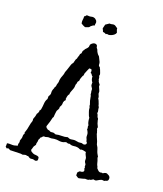

<svg xmlns="http://www.w3.org/2000/svg" viewBox="-189 -997 1030 1211"><g transform="rotate(20 326.5 -391.0)"><path d="M479.5 -261.7 489.3 -241.2 487.3 -230.5Q493.2 -218.8 493.2 -214.8Q497.1 -206.1 496.6 -203.6Q496.1 -201.2 497.6 -198.2Q499 -195.3 500.5 -191.4Q502 -187.5 504.4 -181.2Q506.8 -174.8 509.8 -168.5Q512.7 -162.1 515.1 -156.2Q517.6 -150.4 518.1 -146Q518.6 -141.6 520.5 -137.2Q522.5 -132.8 524.9 -129.4Q527.3 -126 529.8 -121.1Q532.2 -116.2 533.7 -110.8Q535.2 -105.5 538.6 -95.7Q542 -85.9 546.4 -79.1Q550.8 -72.3 553.7 -66.4Q551.8 -60.5 554.7 -54.7Q557.6 -48.8 559.6 -41.5Q561.5 -34.2 564 -24.9Q566.4 -15.6 569.8 -10.3Q573.2 -4.9 572.8 -3.4Q572.3 -2 574.2 2.9Q579.1 7.8 584.5 13.7Q589.8 19.5 596.2 21Q602.5 22.5 606.9 20.5Q611.3 18.6 617.2 21.5Q637.7 6.8 649.4 16.6Q667 23.4 667.5 38.1Q668 52.7 659.2 56.6Q645.5 60.5 642.6 63.5Q638.7 63.5 633.8 62.5Q628.9 61.5 623.5 63Q618.2 64.5 612.3 67.9Q606.4 71.3 597.2 76.7Q587.9 82 577.1 77.1Q569.3 80.1 560.5 86.9Q555.7 85 552.2 87.9Q548.8 90.8 544.4 91.8Q540 92.8 535.6 92.3Q531.2 91.8 525.4 91.8Q512.7 96.7 509.8 96.7L485.4 102.5Q479.5 101.6 474.6 97.7Q469.7 93.8 464.8 90.8V70.3Q468.8 69.3 470.2 65.9Q471.7 62.5 475.1 60.5Q478.5 58.6 482.4 58.6Q496.1 58.6 502 49.8Q503.9 42 500 37.1Q496.1 32.2 500 26.4Q495.1 22.5 496.6 14.6Q498 6.8 493.7 1.5Q489.3 -3.9 487.3 -9.3Q485.4 -14.6 485.8 -22Q486.3 -29.3 483.9 -36.1Q481.4 -43 477.1 -49.8Q472.7 -56.6 471.7 -68.4Q462.9 -70.3 452.1 -72.8Q441.4 -75.2 433.6 -70.3Q428.7 -71.3 425.3 -73.7Q421.9 -76.2 411.6 -78.1Q401.4 -80.1 386.2 -77.6Q371.1 -75.2 358.4 -82Q352.5 -80.1 347.7 -80.1L335.9 -84Q331.1 -84 324.7 -81.1Q318.4 -78.1 310.5 -76.7Q302.7 -75.2 293 -76.2Q271.5 -80.1 255.9 -78.1Q234.4 -73.2 225.6 -74.7Q216.8 -76.2 208 -72.8Q199.2 -69.3 195.3 -70.3Q191.4 -71.3 187.5 -69.8Q183.6 -68.4 179.7 -63Q175.8 -57.6 170.9 -55.7Q169.9 -46.9 164.1 -39.1Q163.1 -35.2 163.6 -31.2Q164.1 -27.3 161.6 -19.5Q159.2 -11.7 160.2 -8.8Q161.1 -5.9 159.7 -2.4Q158.2 1 154.8 4.9Q151.4 8.8 149.4 14.2Q147.5 19.5 146.5 24.9Q145.5 30.3 142.6 35.2Q144.5 43 148.9 46.4Q153.3 49.8 161.6 53.7Q169.9 57.6 182.1 57.6Q194.3 57.6 202.1 63.5Q204.1 68.4 204.6 77.1Q205.1 85.9 200.2 88.9Q196.3 89.8 193.8 91.3Q191.4 92.8 187.5 91.8L176.8 88.9Q170.9 87.9 164.6 89.4Q158.2 90.8 152.8 88.9Q147.5 86.9 144.5 84.5Q141.6 82 138.7 80.1Q133.8 82 128.4 80.1Q123 78.1 117.2 79.6Q111.3 81.1 108.9 82Q106.4 83 103.5 84L88.9 82L18.6 84Q5.9 75.2 1 78.1Q-3.9 81.1 -8.8 80.1Q-8.8 75.2 -12.7 74.7Q-16.6 74.2 -14.6 68.4V49.8Q-2.9 46.9 9.8 47.9Q22.5 48.8 31.2 47.4Q40 45.9 43.5 43.9Q46.9 42 51.8 43.9Q54.7 39.1 53.7 34.2Q52.7 29.3 55.7 22Q58.6 14.6 56.6 10.7Q54.7 6.8 57.6 0.5Q60.5 -5.9 62 -12.7Q63.5 -19.5 63 -28.3Q62.5 -37.1 68.4 -43.9Q69.3 -47.9 67.4 -49.3Q65.4 -50.8 70.3 -63Q75.2 -75.2 78.6 -97.2Q82 -119.1 88.9 -137.7Q87.9 -139.6 88.9 -144Q89.8 -148.4 86.9 -148.4Q97.7 -174.8 98.6 -189.5Q102.5 -193.4 106 -201.7Q109.4 -210 107.4 -215.8Q111.3 -216.8 111.8 -219.7Q112.3 -222.7 114.3 -224.6Q118.2 -247.1 119.1 -266.1Q120.1 -285.2 129.9 -299.8V-318.4Q140.6 -334 138.7 -343.8Q136.7 -359.4 145.5 -377Q146.5 -384.8 148.4 -387.2Q150.4 -389.6 152.3 -392.6Q152.3 -397.5 154.3 -407.2Q160.2 -422.9 159.7 -428.2Q159.2 -433.6 161.1 -444.8Q163.1 -456.1 168.9 -469.7Q174.8 -483.4 175.8 -497.1Q179.7 -504.9 182.6 -515.1Q185.5 -525.4 189 -534.7Q192.4 -543.9 194.8 -552.7Q197.3 -561.5 205.1 -569.3Q207 -576.2 208.5 -582.5Q210 -588.9 211.9 -594.7Q218.8 -604.5 218.3 -607.4Q217.8 -610.4 221.7 -619.6Q225.6 -628.9 225.6 -636.7Q233.4 -641.6 233.4 -648.9Q233.4 -656.2 236.3 -663.1Q243.2 -669.9 242.7 -671.4Q242.2 -672.9 245.1 -676.3Q248 -679.7 253.9 -685.5Q259.8 -691.4 262.7 -698.2L264.6 -713.9Q280.3 -734.4 297.9 -730.5Q309.6 -726.6 309.6 -714.8Q309.6 -711.9 311.5 -709Q318.4 -703.1 320.3 -695.8Q322.3 -688.5 328.6 -679.2Q335 -669.9 338.9 -667.5Q342.8 -665 345.7 -658.2Q348.6 -651.4 352.1 -645Q355.5 -638.7 358.4 -632.3Q361.3 -626 361.3 -615.7Q361.3 -605.5 371.1 -601.6Q374 -592.8 375 -592.8Q376 -592.8 377.9 -587.9Q380.9 -581.1 385.7 -567.4Q390.6 -553.7 384.8 -547.9Q389.6 -544.9 390.1 -538.6Q390.6 -532.2 391.6 -525.4Q396.5 -517.6 395.5 -514.6Q397.5 -509.8 408.2 -497.1V-485.4Q413.1 -473.6 417.5 -464.4Q421.9 -455.1 420.9 -450.2Q419.9 -445.3 421.9 -439Q423.8 -432.6 427.2 -426.8Q430.7 -420.9 428.7 -414.1Q431.6 -408.2 434.6 -403.8Q437.5 -399.4 438 -396Q438.5 -392.6 441.9 -385.7Q445.3 -378.9 445.3 -375.5Q445.3 -372.1 449.2 -366.2Q453.1 -360.4 452.6 -355.5Q452.1 -350.6 455.1 -341.3Q458 -332 455.1 -323.2Q461.9 -314.5 461.9 -311.5Q461.9 -308.6 464.8 -302.2Q467.8 -295.9 470.7 -293.9Q473.6 -292 473.6 -282.2ZM393.6 -357.4 385.7 -380.9 380.9 -405.3Q380.9 -411.1 377.9 -415.5Q375 -419.9 375.5 -423.3Q376 -426.8 375 -431.2Q374 -435.5 373 -439.9Q372.1 -444.3 372.6 -448.7Q373 -453.1 371.1 -457.5Q369.1 -461.9 365.2 -466.8Q361.3 -471.7 360.4 -477.1Q359.4 -482.4 359.9 -485.8Q360.4 -489.3 360.4 -494.1Q347.7 -508.8 347.7 -531.2Q341.8 -533.2 339.4 -539.6Q336.9 -545.9 329.1 -547.9Q330.1 -555.7 330.1 -558.6Q330.1 -561.5 328.1 -569.3Q316.4 -573.2 311.5 -571.3Q306.6 -562.5 303.2 -552.7Q299.8 -543 296.9 -537.1Q293.9 -531.2 293.9 -527.8Q293.9 -524.4 293 -517.6Q288.1 -512.7 288.1 -510.7Q288.1 -508.8 283.7 -499.5Q279.3 -490.2 278.3 -475.6Q276.4 -472.7 273.4 -470.2Q270.5 -467.8 270 -460.4Q269.5 -453.1 268.1 -451.2Q266.6 -449.2 265.6 -445.3Q264.6 -441.4 265.1 -435.1Q265.6 -428.7 261.7 -417Q257.8 -405.3 253.4 -395.5Q249 -385.7 249 -374Q240.2 -367.2 238.3 -341.8Q235.4 -339.8 238.8 -337.4Q242.2 -335 239.7 -331.5Q237.3 -328.1 234.4 -325.7Q231.4 -323.2 231.4 -318.4Q228.5 -314.5 229 -307.1Q229.5 -299.8 226.1 -291.5Q222.7 -283.2 220.7 -281.2Q218.8 -279.3 219.7 -275.4Q220.7 -271.5 220.2 -271Q219.7 -270.5 218.3 -265.6Q216.8 -260.7 212.9 -255.4Q209 -250 208.5 -242.2Q208 -234.4 206.5 -225.6Q205.1 -216.8 205.1 -206.1Q200.2 -201.2 199.7 -195.3Q199.2 -189.5 196.3 -181.2Q193.4 -172.9 193.4 -169.9L183.6 -140.6Q183.6 -137.7 182.6 -133.8Q188.5 -124 189.9 -124.5Q191.4 -125 194.3 -121.6Q197.3 -118.2 201.7 -118.2Q206.1 -118.2 209.5 -116.7Q212.9 -115.2 214.8 -113.3Q219.7 -110.4 228.5 -112.3Q237.3 -114.3 243.7 -111.3Q250 -108.4 253.9 -107.4Q273.4 -112.3 293.9 -111.8Q314.5 -111.3 333 -117.2Q336.9 -116.2 338.4 -114.7Q339.8 -113.3 346.2 -111.8Q352.5 -110.4 361.8 -112.3Q371.1 -114.3 381.8 -114.3Q405.3 -110.4 408.2 -110.4L426.8 -112.3L442.4 -108.4Q458 -111.3 458 -121.1Q459 -126 455.1 -128.9Q451.2 -131.8 450.7 -137.2Q450.2 -142.6 447.8 -146.5Q445.3 -150.4 443.8 -155.8Q442.4 -161.1 442.4 -174.3Q442.4 -187.5 429.7 -206.1Q432.6 -210.9 429.7 -218.8Q426.8 -226.6 429.7 -232.4Q419.9 -245.1 418 -279.3Q413.1 -285.2 410.6 -292Q408.2 -298.8 403.3 -312Q398.4 -325.2 398.4 -334.5Q398.4 -343.8 393.6 -348.6ZM252 -837.9Q241.2 -835.9 232.4 -827.1Q227.5 -824.2 225.6 -820.3Q223.6 -816.4 218.8 -814Q213.9 -811.5 209 -810.5Q204.1 -809.6 197.3 -806.6Q180.7 -812.5 168.9 -821.3Q166 -837.9 168 -845.7Q169.9 -853.5 168.9 -870.1Q173.8 -869.1 176.3 -874Q178.7 -878.9 182.1 -880.4Q185.5 -881.8 191.4 -880.9Q197.3 -879.9 205.1 -880.9Q212.9 -881.8 217.8 -883.3Q222.7 -884.8 231 -882.3Q239.3 -879.9 240.2 -877.9Q241.2 -876 245.6 -873Q250 -870.1 249.5 -867.7Q249 -865.2 252 -864.3Q253.9 -856.4 252 -849.6Q250 -842.8 252 -837.9ZM390.6 -869.1Q390.6 -860.4 393.6 -854.5Q396.5 -848.6 398.4 -841.8Q391.6 -822.3 362.3 -813.5Q352.5 -810.5 346.2 -813Q339.8 -815.4 336.9 -809.6Q327.1 -816.4 313.5 -817.4Q312.5 -823.2 309.6 -827.6Q306.6 -832 304.7 -837.9Q306.6 -844.7 308.1 -851.6Q309.6 -858.4 311.5 -865.2Q313.5 -867.2 318.8 -870.1Q324.2 -873 328.1 -876.5Q332 -879.9 334.5 -880.9Q336.9 -881.8 339.8 -880.9Q342.8 -879.9 354 -882.8Q365.2 -885.7 374 -880.4Q382.8 -875 390.6 -869.1Z"/></g></svg>

Font: Mountains of Christmas
Style: Bold
Weight: 700
Designer: Crystal Kluge
Foundry: Font Diner, Inc DBA Tart Workshop
Version: Version 1.002